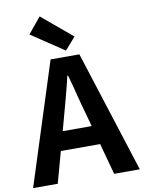

<svg xmlns="http://www.w3.org/2000/svg" viewBox="-110 -1078 860 1150"><g transform="rotate(-10 320.5 -503.0)"><path d="M-4 0 233 -741H408L645 0H489L384 -386Q367 -444 351.5 -506.5Q336 -569 319 -628H315Q301 -568 284.5 -506Q268 -444 252 -386L146 0ZM143 -190V-305H495V-190ZM333 -777 134 -910 213 -1006 398 -851Z"/></g></svg>

Font: Noto Sans SC Thin
Style: Bold
Weight: 700
Version: Version 2.004-H2;hotconv 1.0.118;makeotfexe 2.5.65603